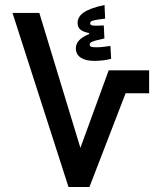

<svg xmlns="http://www.w3.org/2000/svg" viewBox="-20 -745 626 765"><path d="M252.9 0H336.4L480.5 -373.5H574.2V-464.8H413.1L300.3 -155.8L136.7 -693.4H29.8ZM356 -502.4C379.4 -502.4 403.3 -505.4 422.9 -510.7L419.9 -562C401.9 -559.6 384.3 -556.6 365.2 -556.6C344.7 -556.6 337.4 -558.6 337.4 -566.9C337.4 -577.1 346.7 -581.1 396 -591.8L393.6 -643.6C348.6 -641.6 339.4 -642.1 339.4 -652.3C339.4 -662.6 349.6 -664.6 398.9 -670.9L396.5 -725.1C314.9 -708 289.1 -684.1 289.1 -652.8C289.1 -629.4 306.6 -618.7 335 -613.3V-609.4C298.3 -593.8 282.2 -576.2 282.2 -552.2C282.2 -520.5 309.1 -502.4 356 -502.4Z"/></svg>

Font: CaskaydiaCove Nerd Font
Style: Regular
Weight: 400
Designer: Aaron Bell
Foundry: Saja Typeworks
Version: Version 2111.1;Nerd Fonts 2.3.3